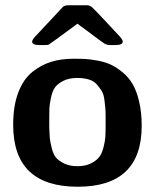

<svg xmlns="http://www.w3.org/2000/svg" viewBox="-20 -698 590 729"><path d="M30 -224Q30 -296 49.5 -347Q69 -398 103 -425Q137 -452 175 -463.5Q213 -475 259 -475Q285 -475 304.5 -474Q324 -473 352.5 -467.5Q381 -462 402 -452Q423 -442 446 -423Q469 -404 484 -378Q499 -352 508.5 -311.5Q518 -271 518 -220Q518 11 275 11Q30 11 30 -224ZM102 -540Q102 -546 112.5 -558Q123 -570 205 -657Q207 -659 209.5 -662Q212 -665 213.5 -666.5Q215 -668 217.5 -670.5Q220 -673 221.5 -674Q223 -675 226 -676Q229 -677 232 -677.5Q235 -678 239 -678H310Q321 -678 330 -670Q339 -662 383 -615Q415 -581 437 -557Q446 -546 446 -540Q446 -527 419 -527H398Q386 -527 377.5 -532Q369 -537 324 -571Q294 -593 274 -608Q170 -531 164 -528Q160 -527 151 -527H129Q102 -527 102 -540ZM167 -214Q168 -188 169 -175Q170 -162 176 -137.5Q182 -113 192 -100.5Q202 -88 223 -77.5Q244 -67 274 -67Q304 -67 325 -77.5Q346 -88 356.5 -101.5Q367 -115 373 -138.5Q379 -162 380 -178.5Q381 -195 381 -220Q381 -226 381 -228V-255Q381 -276 380 -286.5Q379 -297 376.5 -318Q374 -339 367 -351Q360 -363 348.5 -376.5Q337 -390 318 -396Q299 -402 273 -402Q242 -402 220.5 -391Q199 -380 189 -366.5Q179 -353 173.5 -326.5Q168 -300 167.5 -285.5Q167 -271 167 -241Z"/></svg>

Font: CMU Sans Serif
Style: Bold
Weight: 700
Version: Version 0.7.0